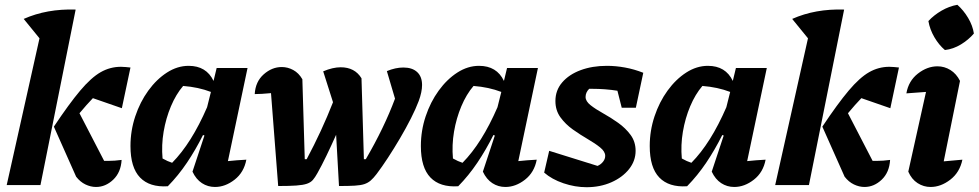

<svg xmlns="http://www.w3.org/2000/svg" viewBox="-20 -773 4088 802"><path d="M8 0 145 -613 79 -694Q176 -737 296 -733L149 0ZM298 -35 205 -244Q269 -340 315 -394.5Q361 -449 400.5 -471.5Q440 -494 485 -494Q495 -494 504.5 -493Q514 -492 525 -491L489 -321L368 -363Q342 -336 312 -300L415 -101Q422 -101 433 -101Q446 -101 459.5 -102Q473 -103 488 -105Q485 -53 453 -22.5Q421 8 381 8Q359 8 337 -2.5Q315 -13 298 -35Z M681 5Q605 10 565 -31.5Q525 -73 525 -163Q525 -227 545 -287Q565 -347 599.5 -394.5Q634 -442 677.5 -470Q721 -498 768 -498Q842 -498 872 -435L885 -489H1014L932 -100Q950 -102 969.5 -103.5Q989 -105 1009 -106Q999 -53 960 -22.5Q921 8 878 8Q848 8 823.5 -8Q799 -24 784 -56L834 -207L828 -209Q797 -147 761 -93.5Q725 -40 681 5ZM659 -111Q680 -99 699 -93Q780 -175 845 -325L861 -389Q809 -409 745 -414Q715 -379 694 -329Q673 -279 663.5 -223Q654 -167 659 -111Z M1142 4 1112 -384Q1090 -382 1074.5 -381Q1059 -380 1044 -380Q1047 -432 1081.5 -462.5Q1116 -493 1157 -493Q1182 -493 1205 -480.5Q1228 -468 1243 -442L1253 -108H1261Q1324 -226 1371 -346L1330 -475Q1370 -492 1403 -492Q1462 -492 1490 -446L1500 -108H1508Q1585 -240 1630 -361L1596 -476Q1632 -491 1665 -491Q1702 -491 1722.5 -472Q1743 -453 1743 -418Q1743 -389 1729 -351Q1717 -319 1696.5 -278.5Q1676 -238 1651 -195.5Q1626 -153 1600.5 -114Q1575 -75 1553 -46Q1540 -29 1528.5 -19Q1517 -9 1502 -4Q1487 1 1462 2.5Q1437 4 1396 4L1384 -210Q1364 -165 1343.5 -122.5Q1323 -80 1306 -50Q1296 -32 1287 -21.5Q1278 -11 1262 -5.5Q1246 0 1217.5 2Q1189 4 1142 4Z M1894 5Q1818 10 1778 -31.5Q1738 -73 1738 -163Q1738 -227 1758 -287Q1778 -347 1812.5 -394.5Q1847 -442 1890.5 -470Q1934 -498 1981 -498Q2055 -498 2085 -435L2098 -489H2227L2145 -100Q2163 -102 2182.5 -103.5Q2202 -105 2222 -106Q2212 -53 2173 -22.5Q2134 8 2091 8Q2061 8 2036.5 -8Q2012 -24 1997 -56L2047 -207L2041 -209Q2010 -147 1974 -93.5Q1938 -40 1894 5ZM1872 -111Q1893 -99 1912 -93Q1993 -175 2058 -325L2074 -389Q2022 -409 1958 -414Q1928 -379 1907 -329Q1886 -279 1876.5 -223Q1867 -167 1872 -111Z M2253 -52 2274 -143 2476 -80Q2490 -86 2499 -97.5Q2508 -109 2508 -122Q2508 -140 2487 -157Q2466 -174 2435 -192Q2404 -210 2373 -232Q2342 -254 2321 -283Q2300 -312 2300 -351Q2300 -396 2328.5 -429Q2357 -462 2405.5 -480Q2454 -498 2515 -498Q2552 -498 2590.5 -491Q2629 -484 2667 -469L2636 -323H2577L2559 -394Q2508 -402 2454 -402Q2448 -402 2441 -402Q2426 -387 2426 -368Q2426 -350 2447 -333.5Q2468 -317 2499.5 -299.5Q2531 -282 2562 -260Q2593 -238 2614 -209.5Q2635 -181 2635 -143Q2635 -101 2607.5 -66.5Q2580 -32 2533.5 -11.5Q2487 9 2430 9Q2382 9 2333.5 -7.5Q2285 -24 2253 -52Z M2850 5Q2774 10 2734 -31.5Q2694 -73 2694 -163Q2694 -227 2714 -287Q2734 -347 2768.5 -394.5Q2803 -442 2846.5 -470Q2890 -498 2937 -498Q3011 -498 3041 -435L3054 -489H3183L3101 -100Q3119 -102 3138.5 -103.5Q3158 -105 3178 -106Q3168 -53 3129 -22.5Q3090 8 3047 8Q3017 8 2992.5 -8Q2968 -24 2953 -56L3003 -207L2997 -209Q2966 -147 2930 -93.5Q2894 -40 2850 5ZM2828 -111Q2849 -99 2868 -93Q2949 -175 3014 -325L3030 -389Q2978 -409 2914 -414Q2884 -379 2863 -329Q2842 -279 2832.5 -223Q2823 -167 2828 -111Z M3218 0 3355 -613 3289 -694Q3386 -737 3506 -733L3359 0ZM3508 -35 3415 -244Q3479 -340 3525 -394.5Q3571 -449 3610.5 -471.5Q3650 -494 3695 -494Q3705 -494 3714.5 -493Q3724 -492 3735 -491L3699 -321L3578 -363Q3552 -336 3522 -300L3625 -101Q3632 -101 3643 -101Q3656 -101 3669.5 -102Q3683 -103 3698 -105Q3695 -53 3663 -22.5Q3631 8 3591 8Q3569 8 3547 -2.5Q3525 -13 3508 -35Z M4000 -106Q3989 -53 3949.5 -22.5Q3910 8 3867 8Q3838 8 3813 -8Q3788 -24 3774 -56L3848 -389Q3826 -387 3806.5 -386Q3787 -385 3766 -383Q3775 -435 3814 -465.5Q3853 -496 3896 -496Q3925 -496 3950 -480.5Q3975 -465 3990 -435L3922 -99Q3962 -102 4000 -106ZM3979 -753Q4005 -730 4024 -698Q4043 -666 4048 -633Q4026 -607 3994 -587.5Q3962 -568 3927 -564Q3902 -585 3883 -617.5Q3864 -650 3858 -685Q3881 -710 3913 -728.5Q3945 -747 3979 -753Z"/></svg>

Font: Piazzolla
Style: Bold Italic
Weight: 700
Italic angle: -11.3°
Designer: Juan Pablo del Peral
Foundry: Huerta Tipografica
Version: Version 1.330